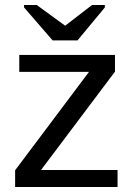

<svg xmlns="http://www.w3.org/2000/svg" viewBox="-20 -748 540 768"><path d="M40.5 0V-66.9L335.9 -460.4H57.1V-528.3H439.9V-461.4L144 -67.9H450.2V0ZM290 -586.4H190.4L76.2 -718.3V-728H127L240.2 -645.5H241.2L348.1 -728H399.4V-718.3Z"/></svg>

Font: Arial
Style: Regular
Weight: 400
Designer: Steve Matteson
Foundry: Ascender Corporation
Version: Version 2.00.3